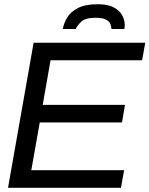

<svg xmlns="http://www.w3.org/2000/svg" viewBox="-20 -888 707 908"><path d="M18 0 139 -686H667L652 -603H219L182 -392H571L557 -309H168L128 -83H567L552 0ZM277 -751Q282 -779 298 -805.5Q314 -832 348.5 -850Q383 -868 443 -868Q489 -868 517 -853.5Q545 -839 557.5 -816.5Q570 -794 570 -769Q570 -765 569.5 -760Q569 -755 568 -751H507Q507 -762 502 -774.5Q497 -787 480.5 -795.5Q464 -804 432 -804Q384 -804 364.5 -785.5Q345 -767 338 -751Z"/></svg>

Font: Archivo VF Beta
Style: Italic
Weight: 400
Italic angle: -10°
Designer: Hector Gatti
Foundry: Omnibus-Type
Version: Version 1.002